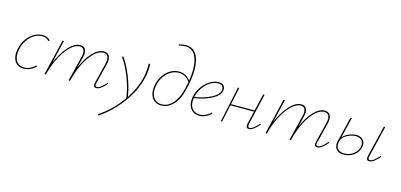

<svg xmlns="http://www.w3.org/2000/svg" viewBox="-81 -1269 4421 2117"><g transform="rotate(15 2129.0 -211.0)"><path d="M274 -396Q229 -396 186 -371Q143 -346 111 -300Q79 -254 66 -194Q59 -165 59 -136Q59 -78 88 -44.5Q117 -11 169 -11Q203 -11 235.5 -26Q268 -41 295 -68L305 -58Q275 -29 239.5 -13Q204 3 166 3Q108 3 75 -34.5Q42 -72 42 -136Q42 -157 49 -194Q62 -257 96.5 -306Q131 -355 178.5 -382.5Q226 -410 277 -410Q334 -410 365 -372L353 -361Q325 -396 274 -396Z M1113 -79Q1077 -38 1049 -17.5Q1021 3 996 3Q965 3 965 -28Q965 -38 968 -51L1025 -281Q1032 -313 1032 -329Q1032 -360 1017.5 -377.5Q1003 -395 973 -395Q923 -395 870 -345Q817 -295 771 -205.5Q725 -116 697 0H680L751 -286Q758 -311 758 -334Q758 -363 744 -379Q730 -395 704 -395Q653 -395 596.5 -340Q540 -285 493.5 -194Q447 -103 422 0H406L503 -407H519L456 -143Q506 -262 574 -336Q642 -410 707 -410Q741 -410 758 -390Q775 -370 775 -335Q775 -318 768 -288L737 -162Q786 -278 849 -344Q912 -410 975 -410Q1010 -410 1029 -389Q1048 -368 1048 -330Q1048 -306 1041 -279L984 -51Q981 -39 981 -30Q981 -11 999 -11Q1021 -11 1045 -30Q1069 -49 1104 -87Z M1491 -258Q1457 -101 1348.5 46.5Q1240 194 1098 289L1090 275Q1163 228 1228.5 163.5Q1294 99 1346 24Q1329 -96 1283 -211Q1237 -326 1182 -404L1195 -412Q1250 -334 1295.5 -222Q1341 -110 1359 6Q1445 -125 1474 -256Q1489 -331 1486 -407H1503Q1506 -327 1491 -258Z M1992 -471Q1992 -366 1958 -235Q1933 -124 1872.5 -60.5Q1812 3 1736 3Q1676 3 1641 -37Q1606 -77 1606 -144Q1606 -172 1612 -202Q1625 -262 1657.5 -309.5Q1690 -357 1736 -383.5Q1782 -410 1832 -410Q1914 -410 1965 -342Q1976 -411 1976 -469Q1976 -573 1939.5 -635Q1903 -697 1826 -697Q1793 -697 1755 -686L1751 -698Q1791 -711 1830 -711Q1913 -711 1952.5 -646Q1992 -581 1992 -471ZM1962 -324Q1913 -396 1833 -396Q1786 -396 1743.5 -371Q1701 -346 1670.5 -301.5Q1640 -257 1628 -199Q1622 -171 1622 -144Q1622 -84 1652.5 -47.5Q1683 -11 1737 -11Q1808 -11 1863 -72Q1918 -133 1943 -238Q1957 -296 1962 -324Z M2359 -346Q2359 -339 2357 -327Q2347 -277 2270.5 -233.5Q2194 -190 2064 -169Q2061 -151 2061 -133Q2061 -77 2091 -44Q2121 -11 2174 -11Q2239 -11 2299 -67L2309 -57Q2243 3 2173 3Q2113 3 2079 -34.5Q2045 -72 2045 -135Q2045 -165 2052 -194Q2066 -251 2102.5 -301Q2139 -351 2188 -380.5Q2237 -410 2286 -410Q2325 -410 2342 -391.5Q2359 -373 2359 -346ZM2343 -344Q2343 -366 2329.5 -381Q2316 -396 2282 -396Q2237 -396 2192.5 -367.5Q2148 -339 2115 -292.5Q2082 -246 2069 -194L2066 -182Q2185 -203 2258 -242.5Q2331 -282 2341 -327Q2343 -337 2343 -344Z M2855 -79Q2819 -38 2791 -17.5Q2763 3 2738 3Q2707 3 2707 -31Q2707 -41 2710 -53L2744 -197H2475L2433 0H2418L2505 -407H2520L2478 -211H2747L2793 -407H2809L2726 -51Q2724 -44 2724 -33Q2724 -11 2742 -11Q2763 -11 2787 -30Q2811 -49 2846 -87Z M3635 -79Q3599 -38 3571 -17.5Q3543 3 3518 3Q3487 3 3487 -28Q3487 -38 3490 -51L3547 -281Q3554 -313 3554 -329Q3554 -360 3539.5 -377.5Q3525 -395 3495 -395Q3445 -395 3392 -345Q3339 -295 3293 -205.5Q3247 -116 3219 0H3202L3273 -286Q3280 -311 3280 -334Q3280 -363 3266 -379Q3252 -395 3226 -395Q3175 -395 3118.5 -340Q3062 -285 3015.5 -194Q2969 -103 2944 0H2928L3025 -407H3041L2978 -143Q3028 -262 3096 -336Q3164 -410 3229 -410Q3263 -410 3280 -390Q3297 -370 3297 -335Q3297 -318 3290 -288L3259 -162Q3308 -278 3371 -344Q3434 -410 3497 -410Q3532 -410 3551 -389Q3570 -368 3570 -330Q3570 -306 3563 -279L3506 -51Q3503 -39 3503 -30Q3503 -11 3521 -11Q3543 -11 3567 -30Q3591 -49 3626 -87Z M4001 -153Q4001 -139 3996 -119Q3980 -60 3930 -27.5Q3880 5 3821 5Q3772 5 3744 -19Q3716 -43 3716 -87Q3716 -106 3720 -123L3789 -407H3805L3748 -171Q3775 -204 3820.5 -222.5Q3866 -241 3903 -241Q3945 -241 3973 -217.5Q4001 -194 4001 -153ZM3985 -150Q3985 -186 3961 -206.5Q3937 -227 3901 -227Q3874 -227 3839 -216Q3804 -205 3775.5 -183Q3747 -161 3738 -130L3736 -122Q3732 -105 3732 -88Q3732 -49 3756.5 -29Q3781 -9 3823 -9Q3877 -9 3922 -39Q3967 -69 3981 -121Q3985 -134 3985 -150ZM4081 -28Q4081 -39 4084 -52L4170 -407H4186L4100 -51Q4097 -41 4097 -33Q4097 -11 4118 -11Q4138 -11 4161.5 -30Q4185 -49 4220 -87L4229 -79Q4193 -38 4165 -17.5Q4137 3 4112 3Q4081 3 4081 -28Z"/></g></svg>

Font: Ysabeau Thin
Style: Italic
Weight: 200
Italic angle: -12°
Designer: Christian Thalmann (Catharsis Fonts)
Version: Version 0.003